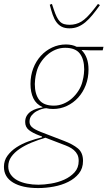

<svg xmlns="http://www.w3.org/2000/svg" viewBox="-57 -744 546 976"><path d="M137 212Q56 212 9.5 184Q-37 156 -37 104Q-37 72 -19 47.5Q-1 23 26.5 5Q54 -13 88.5 -25.5Q123 -38 156 -46L157 -50L141 -56Q109 -68 90 -83Q71 -98 71 -124Q71 -143 79.5 -156.5Q88 -170 101.5 -178.5Q115 -187 130 -191.5Q145 -196 159 -198V-200Q127 -214 112.5 -244.5Q98 -275 98 -317Q98 -360 112 -396.5Q126 -433 150.5 -460Q175 -487 208 -502.5Q241 -518 278 -518Q310 -518 333 -506H469L465 -488H405L359 -490L358 -489Q393 -454 393 -391Q393 -348 379 -311.5Q365 -275 340.5 -248Q316 -221 283 -205.5Q250 -190 213 -190Q193 -190 178 -194Q170 -194 156 -190Q142 -186 128 -178Q114 -170 103.5 -157Q93 -144 93 -125Q93 -110 104.5 -98.5Q116 -87 151 -73L268 -28Q313 -11 339 10.5Q365 32 365 74Q365 112 344 138Q323 164 290 180.5Q257 197 216.5 204.5Q176 212 137 212ZM217 -207Q242 -207 266 -217Q290 -227 309 -244Q328 -261 342 -283Q356 -305 362 -329Q368 -352 369.5 -368.5Q371 -385 371 -391Q371 -443 348.5 -472Q326 -501 274 -501Q248 -501 224.5 -491Q201 -481 182 -464Q163 -447 149 -425Q135 -403 129 -379Q123 -356 121.5 -339.5Q120 -323 120 -317Q120 -265 142.5 -236Q165 -207 217 -207ZM138 195Q167 195 203 189Q239 183 270 169Q301 155 322 132Q343 109 343 74Q343 55 336.5 42Q330 29 318.5 19Q307 9 292 2Q277 -5 260 -11L174 -44Q137 -33 103 -19Q69 -5 42.5 13Q16 31 0.5 53Q-15 75 -15 102Q-15 126 -2 144Q11 162 32 173Q53 184 80.5 189.5Q108 195 138 195ZM296 -600Q272 -600 256 -608.5Q240 -617 229 -632.5Q218 -648 210.5 -670Q203 -692 196 -720L207 -724L216 -697Q224 -673 231.5 -658Q239 -643 248 -634Q257 -625 269 -621.5Q281 -618 297 -618Q330 -618 357 -634.5Q384 -651 420 -697L441 -724L451 -718Q431 -690 413 -668Q395 -646 377 -631Q359 -616 339.5 -608Q320 -600 296 -600Z"/></svg>

Font: IBM Plex Serif Thin
Style: Italic
Weight: 100
Italic angle: -14°
Designer: Mike Abbink, Paul van der Laan, Pieter van Rosmalen
Foundry: Bold Monday
Version: Version 3.001